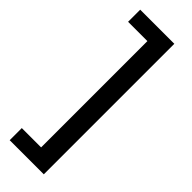

<svg xmlns="http://www.w3.org/2000/svg" viewBox="-288 -731 907 907"><g transform="rotate(45 165.0 -278.0)"><path d="M25 77H154V-633H25V-714H253V158H25Z"/></g></svg>

Font: Noto Sans Medium
Style: Regular
Weight: 500
Designer: Monotype Design Team
Foundry: Monotype Imaging Inc.
Version: Version 2.007